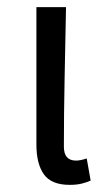

<svg xmlns="http://www.w3.org/2000/svg" viewBox="-20 -506 302 538"><path d="M175 12Q124 12 103 -17.5Q82 -47 82 -101V-486H165Q163 -387 161 -285Q159 -183 159 -95Q159 -56 193 -56Q205 -56 223 -62L234 0Q223 5 209 8.5Q195 12 175 12Z"/></svg>

Font: SourceSansPro
Style: Book
Weight: 400
Designer: Paul D. Hunt
Foundry: Adobe Systems Incorporated
Version: Version 2.021;PS 2.000;hotconv 1.0.86;makeotf.lib2.5.63406